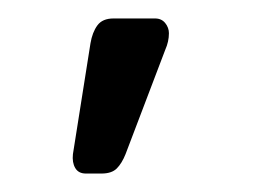

<svg xmlns="http://www.w3.org/2000/svg" viewBox="-20 -113 277 208"><path d="M73 75Q65 75 61.5 69Q58 63 59 54L78 -66Q80 -78 85.5 -85.5Q91 -93 103 -93H148Q155 -93 159 -88Q163 -83 163 -77Q163 -68 159 -59L116 54Q112 64 106.5 69.5Q101 75 90 75Z"/></svg>

Font: Rubik Light
Style: Regular
Weight: 300
Designer: Hubert and Fischer
Foundry: Hubert and Fischer
Version: Version 2.300;gftools[0.9.30]